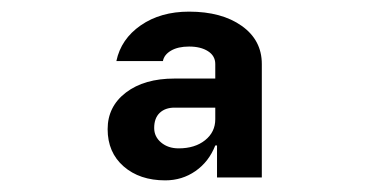

<svg xmlns="http://www.w3.org/2000/svg" viewBox="-20 -760 640 330"><path d="M264 -450Q220 -450 192.5 -474Q165 -498 165 -538Q165 -577 196.5 -601Q228 -625 280 -625H350V-650Q350 -664 337.5 -672Q325 -680 305 -680Q286 -680 274 -673Q262 -666 260 -655H180Q188 -693 222 -716.5Q256 -740 305 -740Q361 -740 395.5 -715.5Q430 -691 430 -650V-455H353V-510H350Q339 -482 316 -466Q293 -450 264 -450ZM287 -505Q315 -505 332.5 -519Q350 -533 350 -555V-575H280Q264 -575 254.5 -566Q245 -557 245 -540Q245 -525 257 -515Q269 -505 287 -505Z"/></svg>

Font: Tiny ExtraBold
Style: Regular
Weight: 800
Designer: Philipp Nurullin, Konstantin Bulenkov
Foundry: JetBrains
Version: Version 2.251; ttfautohint (v1.8.4.7-5d5b)